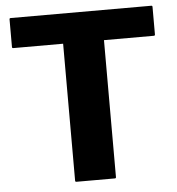

<svg xmlns="http://www.w3.org/2000/svg" viewBox="-51 -748 732 796"><g transform="rotate(-5 315.0 -350.0)"><path d="M22.5 -700H607.5Q612.5 -700 612.5 -695V-580Q612.5 -575 607.5 -575H400V-5Q400 0 395 0H235Q230 0 230 -5V-575H22.5Q17.5 -575 17.5 -580V-695Q17.5 -700 22.5 -700Z"/></g></svg>

Font: MFEK Sans
Style: Bold
Weight: 700
Designer: Owen Earl
Foundry: indestructible type*
Version: Version 0.001; ttfautohint (v1.8.4.7-5d5b)